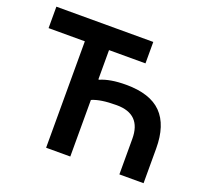

<svg xmlns="http://www.w3.org/2000/svg" viewBox="-121 -841 1052 985"><g transform="rotate(20 405.5 -349.0)"><path d="M224 -581H26V-698H555V-581H356V-421H361Q386 -432 420.5 -438Q455 -444 500 -444Q631 -444 693.5 -380.5Q756 -317 756 -189V0H624V-194Q624 -329 490 -329Q444 -329 411.5 -324Q379 -319 356 -309V0H224Z"/></g></svg>

Font: IBM Plex Sans SmBld
Style: Regular
Weight: 600
Designer: Mike Abbink, Paul van der Laan, Pieter van Rosmalen
Foundry: Bold Monday
Version: Version 3.005